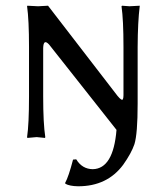

<svg xmlns="http://www.w3.org/2000/svg" viewBox="-20 -482 586 675"><path d="M82 -316.9Q82 -412.1 75.2 -460L76.2 -461.9Q78.1 -461.9 113.8 -460Q113.8 -460 148.9 -461.9L393.1 -145Q408.7 -126 412.1 -133.3Q414.1 -138.2 414.1 -147V-316.9Q414.1 -412.1 407.2 -460L409.2 -461.9Q411.1 -461.9 435.1 -460L471.2 -461.9V-460Q464.4 -405.8 463.9 -316.9V-117.2Q463.9 -11.2 452.6 24.9Q441.9 56.6 413.1 97.2Q356.9 172.9 254.9 172.9Q224.6 172.4 210 164.1L209 161.1Q221.2 139.2 236.8 79.1L248 78.1Q268.6 112.3 306.2 112.8Q378.4 111.3 389.6 -25.4L152.8 -325.2Q132.8 -347.2 131.8 -313V-143.1Q131.8 -47.9 139.2 0L138.2 2.9Q136.2 2.9 108.9 0L76.2 2.9L75.2 0Q82 -45.4 82 -143.1Z"/></svg>

Font: Linux Biolinum Capitals O
Style: Small Caps
Weight: 400
Designer: Philipp H. Poll
Foundry: Philipp H. Poll
Version: Version 1.0.4